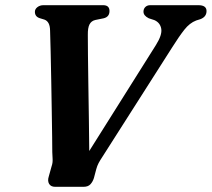

<svg xmlns="http://www.w3.org/2000/svg" viewBox="-20 -720 816 740"><path d="M533 -675Q533 -686 540.2 -693Q547.5 -700 559 -700H744.5Q776 -700 776 -677.5Q776 -655 752 -646L736 -641Q711 -631.5 690.5 -605.5Q670 -579.5 643 -536.5L374 -114.5Q366 -102.5 360.2 -91.8Q354.5 -81 351 -68L342 -34Q337.5 -19.5 328.5 -9.8Q319.5 0 302 0H192.5Q176 0 169.2 -11.5Q162.5 -23 168 -40L179 -79.5Q183.5 -92 182.8 -106.5Q182 -121 181.5 -133.5Q181.5 -148.5 181 -191.2Q180.5 -234 179.5 -291.5Q178.5 -349 177.5 -409.5Q176.5 -470 175.2 -521.5Q174 -573 173 -602.5Q172.5 -637 151 -644.5L133 -650Q114.5 -656 114.5 -674.5Q114.5 -685 124.2 -692.5Q134 -700 147.5 -700H377.5Q402 -700 402 -677.5Q402 -655 379.5 -649.5L347.5 -643Q332 -639.5 325 -626Q318 -612.5 318.5 -585Q318.5 -558.5 319 -508.5Q319.5 -458.5 320.5 -395.2Q321.5 -332 322.5 -265.2Q323.5 -198.5 324 -138L581 -546.5Q605.5 -585.5 601.5 -609Q597.5 -632.5 575 -642.5L553.5 -649.5Q533 -659.5 533 -675Z"/></svg>

Font: Fraunces 9pt SemiBold
Style: Italic
Weight: 600
Italic angle: -16°
Version: Version 1.000;[b76b70a41]